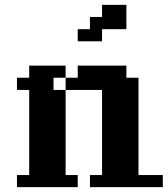

<svg xmlns="http://www.w3.org/2000/svg" viewBox="-20 -770 690 790"><path d="M299.8 -49.8V0H49.8V-49.8H100.1V-399.9H49.8V-450.2H100.1V-500H250V-450.2H299.8V-500H500V-450.2H549.8V-49.8H649.9V0H350.1V-49.8H399.9V-399.9H250V-49.8ZM250 -399.9V-450.2H200.2V-399.9ZM299.8 -649.9V-600.1H399.9V-649.9H500V-750H399.9V-700.2H350.1V-649.9Z"/></svg>

Font: Redaction 50
Style: Bold
Weight: 700
Designer: Jeremy Mickel / Forest Young
Foundry: MCKL
Version: Version 2.001;hotconv 1.0.113;makeotfexe 2.5.65598 DEVELOPME